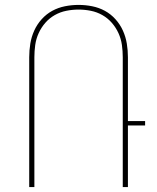

<svg xmlns="http://www.w3.org/2000/svg" viewBox="-20 -762 640 782"><path d="M99 0V-529Q99 -557 103.5 -584.5Q108 -612 119.5 -637.5Q131 -663 150 -684Q169 -705 193 -718Q217 -731 244.5 -736.5Q272 -742 300 -742Q328 -742 355.5 -736.5Q383 -731 407 -718Q431 -705 450 -684Q469 -663 480.5 -637.5Q492 -612 496.5 -584.5Q501 -557 501 -529V-269H571V-251H501V0H480V-529Q480 -554 476.5 -579Q473 -604 462.5 -627Q452 -650 435.5 -669Q419 -688 397 -700.5Q375 -713 350 -718Q325 -723 300 -723Q275 -723 250 -718Q225 -713 203 -700.5Q181 -688 164.5 -669Q148 -650 137.5 -627Q127 -604 123.5 -579Q120 -554 120 -529V0Z"/></svg>

Font: Iosevka Thin Extended
Style: Regular
Weight: 100
Width: 7
Monospace: yes
Designer: Belleve Invis
Foundry: Belleve Invis
Version: Version 32.5.0; ttfautohint (v1.8.4)